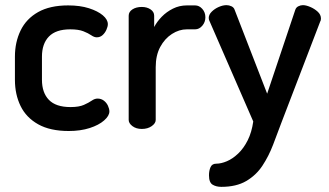

<svg xmlns="http://www.w3.org/2000/svg" viewBox="-20 -501 1277 746"><path d="M247 8Q175 8 128.5 -18Q82 -44 60 -89Q38 -134 38 -191V-281Q38 -337 60 -382.5Q82 -428 128 -454Q174 -480 245 -480Q291 -480 325.5 -469Q360 -458 379.5 -441.5Q399 -425 399 -407Q399 -398 393.5 -385.5Q388 -373 378.5 -364.5Q369 -356 356 -356Q346 -356 334.5 -364Q323 -372 304 -379.5Q285 -387 253 -387Q197 -387 170 -359Q143 -331 143 -281V-191Q143 -141 170 -113Q197 -85 254 -85Q287 -85 306 -93.5Q325 -102 336.5 -110Q348 -118 359 -118Q373 -118 383.5 -110Q394 -102 399.5 -90Q405 -78 405 -68Q405 -51 384.5 -33Q364 -15 328.5 -3.5Q293 8 247 8Z M531 0Q509 0 494.5 -11Q480 -22 480 -35V-440Q480 -455 494.5 -464.5Q509 -474 531 -474Q551 -474 565 -464.5Q579 -455 579 -440V-396Q590 -417 608.5 -436Q627 -455 652 -467.5Q677 -480 706 -480H738Q754 -480 766 -466.5Q778 -453 778 -434Q778 -415 766 -401Q754 -387 738 -387H706Q676 -387 648 -369Q620 -351 602.5 -318.5Q585 -286 585 -240V-35Q585 -22 569.5 -11Q554 0 531 0Z M840 225Q820 225 806 216.5Q792 208 792 180Q792 162 798 148.5Q804 135 820 135Q839 135 861.5 125.5Q884 116 905.5 95.5Q927 75 942.5 44Q958 13 964 -29L795 -417Q791 -424 791 -431Q791 -444 802.5 -455.5Q814 -467 830 -474Q846 -481 860 -481Q870 -481 879.5 -476.5Q889 -472 892 -462L1018 -137L1127 -462Q1130 -472 1139 -476.5Q1148 -481 1157 -481Q1169 -481 1185.5 -474Q1202 -467 1214.5 -455.5Q1227 -444 1227 -429Q1227 -421 1224 -417L1074 -26Q1058 17 1041 61.5Q1024 106 999.5 143Q975 180 936.5 202.5Q898 225 840 225Z"/></svg>

Font: Dosis ExtraLight SemiBold
Style: Regular
Weight: 600
Version: Version 3.001; ttfautohint (v1.8.2)